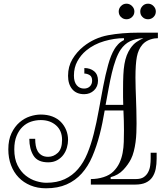

<svg xmlns="http://www.w3.org/2000/svg" viewBox="-20 -996 875 1036"><path d="M832 -819.8V-790Q824.2 -790 813.7 -788.6Q803.2 -787.1 791 -783Q778.8 -778.8 767.8 -772Q756.8 -765.1 748 -754.9Q726.1 -729 718.5 -689.5Q710.9 -649.9 710.9 -577.1Q710.9 -546.9 711.9 -519.5Q712.9 -492.2 713.9 -462.6Q714.8 -433.1 715.8 -401.1Q716.8 -369.1 716.8 -330.1Q716.8 -306.2 715.8 -280Q714.8 -253.9 711.4 -228.5Q708 -203.1 701.9 -179.4Q695.8 -155.8 687 -138.2Q671.9 -107.9 645 -79.3Q618.2 -50.8 577.1 -40V-29.8H712.9Q740.2 -29.8 755.6 -40.3Q771 -50.8 779.5 -67.4Q788.1 -84 790.5 -103Q793 -122.1 793 -140.1V-171.9H825.2V-140.1Q825.2 -109.9 820.1 -84.5Q814.9 -59.1 802 -40Q789.1 -21 766.6 -10.5Q744.1 0 709 0H470.2V-29.8Q505.9 -29.8 538.8 -40.3Q571.8 -50.8 591.8 -70.8Q612.8 -91.8 624.5 -116.9Q636.2 -142.1 641.6 -170.7Q647 -199.2 647.9 -230.2Q648.9 -261.2 648.9 -292Q648.9 -344.2 646 -399.9H544.9Q539.1 -366.2 532.5 -333.5Q525.9 -300.8 518.1 -271Q501 -205.1 478 -151.6Q455.1 -98.1 421.1 -60.1Q387.2 -22 339.6 -1Q292 20 228 20Q182.1 20 144.5 4.4Q106.9 -11.2 80.6 -38.6Q54.2 -65.9 39.6 -104.5Q24.9 -143.1 24.9 -189.9Q24.9 -241.2 42 -277.1Q59.1 -313 85 -335.4Q110.8 -357.9 141.4 -367.9Q171.9 -377.9 200.2 -377.9Q234.9 -377.9 262.5 -367.4Q290 -356.9 308.6 -337.9Q327.1 -318.8 337.2 -293.9Q347.2 -269 347.2 -241.2Q347.2 -221.2 341.1 -199.7Q335 -178.2 322 -160.6Q309.1 -143.1 288.6 -131.6Q268.1 -120.1 240.2 -120.1Q183.1 -120.1 160.6 -156.5Q138.2 -192.9 138.2 -247.1H169.9Q169.9 -228 172.9 -210.4Q175.8 -192.9 183.8 -179.4Q191.9 -166 205.6 -158Q219.2 -149.9 240.2 -149.9Q269 -149.9 292 -171.4Q314.9 -192.9 314.9 -241.2Q314.9 -291 282.5 -319.6Q250 -348.1 200.2 -348.1Q172.9 -348.1 147.5 -339.6Q122.1 -331.1 102.1 -312Q82 -293 69.6 -262.9Q57.1 -232.9 57.1 -189.9Q57.1 -139.2 74.5 -104.5Q91.8 -69.8 118.4 -48.8Q145 -27.8 175 -18.8Q205.1 -9.8 230 -9.8Q287.1 -9.8 329.1 -29.3Q371.1 -48.8 401.1 -84Q431.2 -119.1 451.2 -167.5Q471.2 -215.8 485.8 -273.9Q501 -334 512.9 -400.9Q524.9 -467.8 536.9 -530.3Q548.8 -592.8 563.5 -646Q578.1 -699.2 598.1 -731.9Q604 -742.2 616.5 -756.1Q628.9 -770 648.9 -779.8V-790Q598.1 -790 542.5 -773.9Q486.8 -757.8 444.8 -723.1Q416 -699.2 397.5 -665.5Q378.9 -631.8 378.9 -587.9Q378.9 -554.2 394 -536.1Q409.2 -518.1 433.1 -518.1Q453.1 -518.1 465.1 -530Q477.1 -542 477.1 -561Q477.1 -583 463.1 -591.1Q449.2 -599.1 435.1 -599.1V-628.9Q466.8 -628.9 487.8 -611.6Q508.8 -594.2 508.8 -561Q508.8 -528.8 487.3 -508.3Q465.8 -487.8 434.1 -487.8Q392.1 -487.8 369.6 -514.9Q347.2 -542 347.2 -586.9Q347.2 -637.2 370.6 -676.5Q394 -715.8 430.2 -745.1Q488.8 -792 563 -805.9Q637.2 -819.8 730 -819.8ZM630.9 -728Q616.2 -706.1 604.5 -673.6Q592.8 -641.1 583.5 -602.1Q574.2 -563 566.2 -519Q558.1 -475.1 549.8 -430.2H645Q644 -450.2 644 -471.2Q644 -492.2 644 -515.1Q644 -558.1 645.5 -591.1Q647 -624 651.4 -649.9Q655.8 -675.8 663.8 -696.8Q671.9 -717.8 684.1 -735.8Q699.2 -757.8 717.5 -770Q735.8 -782.2 753.9 -790Q711.9 -788.1 681.9 -773.4Q651.9 -758.8 630.9 -728ZM662.6 -976.1Q679.7 -976.1 692.4 -963.4Q705.1 -950.7 705.1 -934.1Q705.1 -916 692.4 -904.1Q679.7 -892.1 662.6 -892.1Q645 -892.1 632.8 -904.1Q620.6 -916 620.6 -934.1Q620.6 -950.7 632.8 -963.4Q645 -976.1 662.6 -976.1ZM778.8 -976.1Q795.9 -976.1 808.3 -963.4Q820.8 -950.7 820.8 -934.1Q820.8 -916 808.3 -904.1Q795.9 -892.1 778.8 -892.1Q760.7 -892.1 748.8 -904.1Q736.8 -916 736.8 -934.1Q736.8 -950.7 748.8 -963.4Q760.7 -976.1 778.8 -976.1Z"/></svg>

Font: Sevillana
Style: Regular
Weight: 400
Designer: Olga Umpeleva
Foundry: Brownfox
Version: Version 1.001